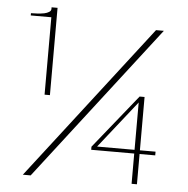

<svg xmlns="http://www.w3.org/2000/svg" viewBox="-56 -872 912 929"><g transform="rotate(5 400.0 -407.5)"><path d="M89 2 670 -751H708L127 2ZM160 -393V-769H60V-780Q71 -780 89.5 -781Q108 -782 124 -785Q138 -788 147.5 -794Q157 -800 157 -809V-817H186V-393ZM617 0V-147H408V-162L619 -424H643V-165H719V-147H643V0ZM435 -165H617V-395Z"/></g></svg>

Font: Panamera Light
Style: Regular
Weight: 300
Designer: Bastien Sozeau
Foundry: NBR — Bastien Sozeau
Version: Version 3.002; ttfautohint (v1.8.4.7-5d5b);gftools[0.9.33]